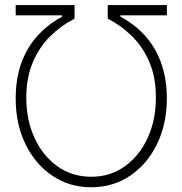

<svg xmlns="http://www.w3.org/2000/svg" viewBox="-20 -748 738 777"><path d="M43.5 -351.6Q43.5 -462.4 90.3 -545.7Q137.2 -628.9 231.4 -680.7V-686H43.5V-727.5H281.7V-672.4Q227.5 -645 183.1 -601.1Q138.7 -557.1 112.5 -495.1Q86.4 -433.1 86.4 -352.1Q86.4 -262.7 119.6 -190.2Q152.8 -117.7 212.2 -75.2Q271.5 -32.7 349.1 -32.7Q426.8 -32.7 485.8 -75.4Q544.9 -118.2 577.9 -190.4Q610.8 -262.7 610.8 -352.1Q611.3 -433.1 585.2 -495.1Q559.1 -557.1 514.6 -601.1Q470.2 -645 416 -672.4V-727.5H655.3V-686H467.3V-680.7Q561.5 -629.4 608.2 -546.1Q654.8 -462.9 655.3 -351.6Q655.3 -246.6 615.5 -165Q575.7 -83.5 506.6 -36.9Q437.5 9.8 349.1 9.8Q260.7 9.8 191.7 -36.9Q122.6 -83.5 82.8 -165.3Q43 -247.1 43.5 -351.6Z"/></svg>

Font: Inter Display ExtraLight
Style: Regular
Weight: 200
Designer: Rasmus Andersson
Foundry: rsms
Version: Version 4.000;git-a52131595